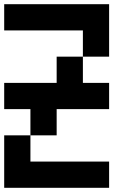

<svg xmlns="http://www.w3.org/2000/svg" viewBox="-20 -895 665 915"><path d="M0 -250H125V-125H500V0H0ZM0 -375V-500H250V-625H375V-500H500V-375H250V-250H125V-375ZM0 -750V-875H500V-625H375V-750Z"/></svg>

Font: Galmuri7 Regular
Style: Regular
Weight: 400
Designer: Lee Minseo (quiple)
Version: Version 2.399;hotconv 1.1.1;makeotfexe 2.6.0 DEVELOPMENT